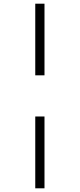

<svg xmlns="http://www.w3.org/2000/svg" viewBox="-20 -780 432 1040"><path d="M171 -760H221V-372H171ZM171 -149H221V240H171Z"/></svg>

Font: Noto Sans ExtraCondensed Light
Style: Regular
Weight: 300
Width: 2
Designer: Monotype Design Team
Foundry: Monotype Imaging Inc.
Version: Version 2.013; ttfautohint (v1.8.4.7-5d5b)